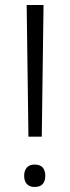

<svg xmlns="http://www.w3.org/2000/svg" viewBox="-20 -734 277 763"><path d="M146 -191H93L86 -714H153ZM76 -35Q76 -56 86.5 -68Q97 -80 117 -80Q140 -80 150 -68Q160 -56 160 -35Q160 -15 150 -3Q140 9 117 9Q97 9 86.5 -3Q76 -15 76 -35Z"/></svg>

Font: Noto Sans Hebrew Thin Light
Style: Regular
Weight: 300
Version: Version 3.001